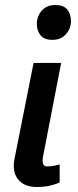

<svg xmlns="http://www.w3.org/2000/svg" viewBox="-20 -741 313 766"><path d="M263 -656Q263 -627 243 -604.5Q223 -582 189 -582Q157 -582 142 -600Q127 -618 127 -645Q127 -676 146.5 -698.5Q166 -721 201 -721Q233 -721 248 -703.5Q263 -686 263 -656ZM35 -79Q35 -93 38 -108L114 -490H224L152 -118Q151 -113 150.5 -109.5Q150 -106 150 -102Q150 -77 167 -77Q184 -77 200 -80.5Q216 -84 218 -85V-13Q207 -8 193 -4Q181 0 164.5 2.5Q148 5 128 5Q83 5 59 -18Q35 -41 35 -79Z"/></svg>

Font: Amaranth
Style: Italic
Weight: 400
Designer: Gesine Todt
Foundry: Gesine Todt
Version: Version 1.001